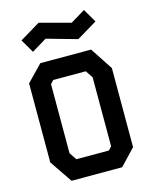

<svg xmlns="http://www.w3.org/2000/svg" viewBox="-134 -1011 868 1098"><g transform="rotate(-15 300.0 -462.5)"><path d="M152 -696 60 -601V-133L150.5 0H450L540 -95V-563L452.5 -696ZM180 -155.5V-564L198.5 -584H391L420 -540.5V-132L401.5 -112H209ZM471.5 -925 385.5 -873 202.5 -922 81.5 -849.5 128.5 -769.5 217 -823.5 397.5 -772.5 518.5 -845Z"/></g></svg>

Font: Kode
Style: Regular
Weight: 400
Monospace: yes
Designer: Isa Ozler
Foundry: Kadena LLC
Version: Version 1.000;gftools[0.9.28]